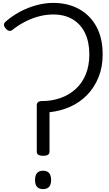

<svg xmlns="http://www.w3.org/2000/svg" viewBox="-20 -1292 751 1326"><path d="M278 -216Q256 -216 245 -223Q234 -230 234 -244V-567Q234 -579 243 -586.5Q252 -594 268 -594Q339 -594 399 -615.5Q459 -637 503.5 -678Q548 -719 572.5 -779Q597 -839 597 -917Q597 -1001 567.5 -1063Q538 -1125 482 -1158.5Q426 -1192 347 -1192Q297 -1192 247 -1178.5Q197 -1165 151 -1141Q105 -1117 65 -1085Q55 -1077 43.5 -1079Q32 -1081 21 -1093Q9 -1107 7.5 -1118.5Q6 -1130 16 -1140Q62 -1181 117 -1210.5Q172 -1240 231.5 -1256Q291 -1272 347 -1272Q449 -1272 526 -1229.5Q603 -1187 646 -1108Q689 -1029 689 -916Q689 -829 660.5 -758.5Q632 -688 582 -636.5Q532 -585 465 -555Q398 -525 322 -517V-244Q322 -230 311 -223Q300 -216 278 -216ZM278 14Q250 14 236 -1.5Q222 -17 222 -49Q222 -81 236 -97Q250 -113 278 -113Q305 -113 319 -97Q333 -81 333 -49Q333 -17 319 -1.5Q305 14 278 14Z"/></svg>

Font: Playwrite VN
Style: Regular
Weight: 400
Designer: Veronika Burian, José Scaglione
Foundry: TypeTogether
Version: Version 1.002